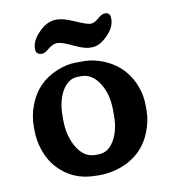

<svg xmlns="http://www.w3.org/2000/svg" viewBox="-79 -741 728 825"><g transform="rotate(-10 285.5 -328.0)"><path d="M286.1 -415H271.5Q229 -415 202.6 -371.1Q176.3 -327.1 176.3 -259.8V-244.1Q176.3 -172.9 206.8 -122.1Q237.3 -71.3 285.2 -71.3H300.3Q342.3 -71.3 368.4 -115Q394.5 -158.7 394.5 -222.2V-246.6Q394.5 -317.9 363.3 -366.5Q332 -415 286.1 -415ZM354 -529.3H341.8Q319.8 -529.3 273.4 -551.3Q227.1 -573.2 208 -573.2Q189 -573.2 168.7 -556.2Q148.4 -539.1 137.2 -539.1Q109.9 -539.1 109.9 -563V-567.4Q109.9 -601.1 145.8 -637Q181.6 -672.9 220.2 -672.9H224.6Q252 -672.9 300.3 -651.4Q348.6 -629.9 365 -629.9Q381.3 -629.9 399.4 -646.5Q417.5 -663.1 432.1 -663.1Q455.1 -663.1 455.1 -638.7V-633.8Q455.1 -598.6 420.4 -564Q385.7 -529.3 354 -529.3ZM536.1 -239.3V-222.2Q536.1 -177.7 518.6 -131.8Q481.9 -35.2 383.3 1Q337.9 17.6 288.6 17.6H280.3L271.5 17.1Q172.4 17.1 106.9 -54.2Q79.6 -84 63.2 -128.9Q46.9 -173.8 46.9 -220.2V-237.3Q46.9 -284.7 63.5 -328.6Q98.1 -420.9 187.5 -458Q232.4 -476.6 271.5 -476.6H305.2Q353 -476.6 399.4 -456.1Q487.3 -417.5 521.5 -325.7Q536.1 -285.6 536.1 -239.3Z"/></g></svg>

Font: Averia Serif Libre
Style: Bold
Weight: 700
Version: Version 1.002